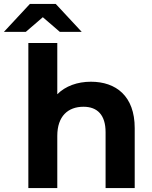

<svg xmlns="http://www.w3.org/2000/svg" viewBox="-70 -962 779 982"><path d="M395 -544C326 -544 265 -522 223 -480V-742H75V0H223V-267C223 -368 278 -416 357 -416C428 -416 470 -374 470 -286V0H619V-307C619 -471 523 -544 395 -544ZM149 -874 236 -799H348L215 -942H83L-50 -799H62Z"/></svg>

Font: Montserrat-Alt1
Style: Bold
Weight: 700
Designer: Differentunic
Foundry: Differentunic
Version: Version 7.222